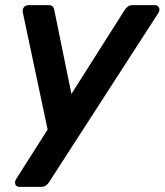

<svg xmlns="http://www.w3.org/2000/svg" viewBox="-20 -540 643 750"><path d="M56 190Q44 190 40 180Q36 170 44 158L166 -34L69 -492Q67 -503 73 -511.5Q79 -520 94 -520H169Q181 -520 186 -514.5Q191 -509 192 -501L259 -173L467 -501Q472 -509 479.5 -514.5Q487 -520 499 -520H585Q595 -520 600.5 -511.5Q606 -503 599 -490L172 171Q167 179 159.5 184.5Q152 190 140 190Z"/></svg>

Font: Rubik Medium
Style: Italic
Weight: 500
Italic angle: -12°
Designer: Hubert and Fischer
Foundry: Hubert and Fischer
Version: Version 2.300;gftools[0.9.30]